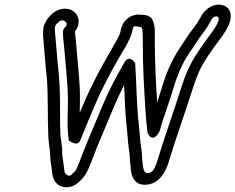

<svg xmlns="http://www.w3.org/2000/svg" viewBox="-20 -726 1005 820"><path d="M655.1 -154.8C664.8 -168.1 664.5 -176.1 665.8 -181C682.3 -236 690.3 -252.3 712.5 -323.2C736.8 -405.3 755.6 -450.7 789.4 -501.4C812.4 -533 827.6 -560.8 846.8 -584.8C863.7 -606.6 872.2 -621.9 884.4 -643.5C889 -652.3 898.5 -658.1 907.5 -655.4C932.1 -648 883.5 -585.5 871.3 -569.5L853.2 -544.8C824 -502.6 798.2 -467.2 775.2 -410.5C759.2 -373.1 726.8 -264.3 714.8 -232.2C692.3 -167.1 668.6 -93.9 649.3 -31.3C637.5 2.9 628.3 12.1 611.6 13C594.1 14 592 -2.8 587.8 -39.6C585.7 -57.5 587.2 -73.8 583.4 -92.8C577.9 -120.6 577.1 -158.4 573 -192.3C563.4 -270.7 563.1 -371.4 557.3 -456.2C557.3 -456.2 533.2 -498.5 509.8 -456.9C478.6 -401.7 448.4 -347.6 420.2 -280.5C386.4 -198.3 353.2 -124.9 321.7 -40.8C305.7 0 304.8 3.9 284 20.8C278.7 25.1 276.3 26.9 263.5 19.6C254.7 12 255.4 5.3 252.9 -14.4L251 -28.8C248.9 -41.5 245.3 -64.4 245.6 -73.9C246.5 -104.2 239 -128.9 237.8 -154.7C234.9 -216.1 238.2 -285.5 234.9 -350.3C234 -369.6 232.9 -387.4 231.5 -405.6L226.2 -456.6C222.7 -502.3 218.7 -544.1 215.2 -586.5C212.7 -616 213.8 -617.9 232.5 -633.8C250.5 -649.1 276.2 -627.3 258.9 -611C252.3 -604.8 248.7 -595.7 248.7 -589.4C248.7 -563.1 253.2 -537.4 254.9 -514.7C260.2 -442.4 269.6 -373.3 270.1 -298.7C270.5 -242.7 264.7 -187.2 273.2 -131.9C273.6 -129.5 273.7 -127.9 273.6 -126.1C273.6 -126.1 310.4 -96.7 322.8 -126.4C353.1 -199 386.7 -286.2 420.8 -353.5C447.7 -408.4 475.4 -457.6 504.4 -506.5C513 -521 524.1 -538.8 533.6 -560.8C536.6 -565.9 538.4 -570.6 539.5 -574.2C541.3 -578.7 542.7 -583.3 543.8 -588L547.4 -604C549.6 -613.2 551.7 -614.5 560.2 -613.6C567.3 -612.9 580.5 -611 585 -609.6C589.7 -596.2 590.1 -572 589.8 -546.6C589.4 -444.3 595.5 -342.2 601.8 -245.9C603.9 -213.1 605.6 -196.6 609.2 -167.2C609.7 -164.1 609.7 -163.2 609.7 -161.1C609.7 -161.1 624.8 -113.3 655.1 -154.8ZM651.2 -288.6C645.7 -375.2 640.8 -467.6 641.1 -557.4C641.5 -585.8 643.6 -617.6 630 -643.9C617.5 -665 586.6 -662.4 576.6 -663.4C541.4 -667 505.9 -640.8 497.4 -604L493.8 -588C492.4 -582.2 491.6 -582.3 490.4 -577.8C489.5 -576.5 488.2 -574 487.4 -572.1C481.8 -558 472.3 -545.8 460.7 -522.3C431.8 -473.8 402.7 -422 375.5 -366.5C356.5 -329 338.3 -287 320.4 -244.1C320.9 -265.2 321.6 -287.4 321.5 -310.3C320.9 -388.5 311.3 -458.8 306.1 -529.3C304.5 -551 301.3 -571.5 300.3 -590.8C301.5 -592.5 304 -596.2 307.4 -602.7C328.6 -643.2 307.1 -676.7 277.4 -685.9C256.8 -692.2 228.4 -688.8 204.1 -668.2C170.2 -639.4 160.9 -608.1 164.1 -571.5C167.6 -528.9 171.7 -485.8 175.1 -441.4L180.3 -390.4C186.3 -311.9 182.6 -224.9 186.5 -141.3C188 -110.7 193.7 -87.2 194.3 -63.5C194 -46.8 198 -23.8 200.2 -11.1L201.8 1.7C203 21.6 206.6 45.3 226.7 61.6C245.8 77.2 281.5 80.3 311.2 56.2C343.2 30.2 353.9 6.4 369.4 -33.2C400.3 -116 433.1 -188.2 467.3 -271.5C481 -304.1 494.7 -332.6 510.2 -362.2C512.8 -299.4 515 -233 522 -175.7C525.7 -145.1 526.2 -108.7 532.7 -74.4C534 -56.8 534.6 -42.2 536.8 -23.3C539.3 -1.1 538.1 66.5 602.9 63C659.2 59.7 685.5 10.1 698 -26.7C717.6 -90.3 740.4 -160.6 762.9 -225.8C775.6 -260 809.8 -372.5 822.3 -401.4C842.8 -452.5 862.9 -479.2 893.3 -523.2L910.4 -546.5C926.1 -567.1 939.6 -585.2 953.2 -611.7C972.6 -647.2 971.3 -691.8 932.2 -703.6C894.8 -714.8 857 -689.2 840 -658.2C829 -638.7 821.5 -625.6 808.8 -609.2C785.2 -579.8 766.7 -549.1 748.6 -522C709.6 -463.7 688 -409.8 663.5 -326.8C659 -312.4 654.9 -299.7 651.2 -288.6Z"/></svg>

Font: HoneyBee
Style: StrIt
Weight: 700
Foundry: Cannot Into Space Fonts
Version: Version 0.89